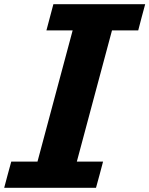

<svg xmlns="http://www.w3.org/2000/svg" viewBox="-20 -895 712 915"><path d="M0 0H437.5Q443.4 -21 454.6 -62.5Q465.8 -104 471.2 -125H346.2Q374 -229.5 429.9 -437.7Q485.8 -646 513.7 -750H638.7Q644 -771 655 -812.5Q666 -854 671.9 -875H234.4Q229 -854 217.8 -812.5Q206.5 -771 201.2 -750H326.2Q298.3 -646 242.4 -437.5Q186.5 -229 158.7 -125H33.7Q27.8 -104 16.6 -62.5Q5.4 -21 0 0Z"/></svg>

Font: Faithful 32x
Style: SemiboldOblique
Weight: 400
Foundry: Faithful Resource Pack
Version: Version 1.0; January 27, 2023